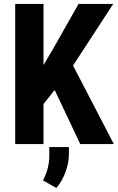

<svg xmlns="http://www.w3.org/2000/svg" viewBox="-20 -731 598 974"><path d="M257.3 -274.4 200.7 -203.1V0H57.1V-710.9H200.7V-400.9L246.1 -477.5L378.4 -710.9H554.2L350.6 -398.4L557.6 0H387.2ZM265.6 222.7 198.2 184.1Q228.5 126 230 66.9V15.1H329.6V52.2Q329.1 96.7 311.3 144.3Q293.5 191.9 265.6 222.7Z"/></svg>

Font: Roboto Condensed
Style: Bold
Weight: 700
Designer: Google
Version: Version 2.134; 2016